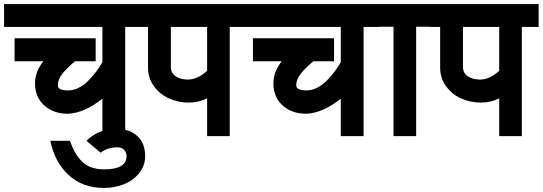

<svg xmlns="http://www.w3.org/2000/svg" viewBox="-30 -653 2682 949"><path d="M305.2 -90.8Q234.4 -90.8 188.7 -131.8Q143.1 -172.9 143.1 -241.2Q143.1 -297.9 184.1 -350.1H42V-463.9H442.9V-350.1H340.8Q300.3 -316.4 277.8 -288.1Q255.9 -260.3 255.9 -231Q255.9 -206.1 307.1 -206.1Q333.5 -206.1 360.1 -219.7Q386.7 -233.4 408.7 -256.3Q430.7 -279.3 446.5 -300.5Q462.4 -321.8 476.1 -345.2V-520H-9.8V-632.8H669.9V-520H588.9V20H476.1V-165Q386.2 -93.8 305.2 -90.8Z M595.7 118.2Q595.7 100.1 583.3 87.6Q570.8 75.2 552.7 75.2Q499 75.2 467.8 102.1L397.5 43Q456.5 -16.1 546.9 -16.1Q611.3 -16.1 649.4 20Q687.5 56.2 687.5 118.2Q687.5 166 657.7 202.9Q627.9 239.7 582 257.8Q536.1 275.9 483.9 275.9Q377.4 275.9 308.3 211.2Q239.3 146.5 218.8 43H315.4Q327.6 76.2 340.3 99.1Q353 122.1 372.6 142.8Q392.1 163.6 420.4 173.8Q448.7 184.1 485.8 184.1Q595.7 184.1 595.7 118.2Z M902.8 -146Q849.6 -146 804 -167Q758.3 -188 730 -228Q701.7 -268.1 701.7 -317.9V-520H649.9V-632.8H1188.5V-520H1105.5V20H993.7V-167Q952.1 -146 902.8 -146ZM814.5 -321.8Q814.5 -292 838.4 -275.9Q862.3 -259.8 898.4 -259.8Q947.3 -259.8 993.7 -303.2V-520H814.5Z M1483.4 -90.8Q1412.6 -90.8 1366.9 -131.8Q1321.3 -172.9 1321.3 -241.2Q1321.3 -297.9 1362.3 -350.1H1220.2V-463.9H1621.1V-350.1H1519Q1478.5 -316.4 1456.1 -288.1Q1434.1 -260.3 1434.1 -231Q1434.1 -206.1 1485.4 -206.1Q1511.7 -206.1 1538.3 -219.7Q1564.9 -233.4 1586.9 -256.3Q1608.9 -279.3 1624.8 -300.5Q1640.6 -321.8 1654.3 -345.2V-520H1168.5V-632.8H1848.1V-520H1767.1V20H1654.3V-165Q1564.5 -93.8 1483.4 -90.8Z M2113.8 -521H2026.9V20H1915V-521H1828.1V-632.8H2113.8Z M2346.7 -146Q2293.5 -146 2247.8 -167Q2202.1 -188 2173.8 -228Q2145.5 -268.1 2145.5 -317.9V-520H2093.8V-632.8H2632.3V-520H2549.3V20H2437.5V-167Q2396 -146 2346.7 -146ZM2258.3 -321.8Q2258.3 -292 2282.2 -275.9Q2306.2 -259.8 2342.3 -259.8Q2391.1 -259.8 2437.5 -303.2V-520H2258.3Z"/></svg>

Font: Miedinger*
Style: Bold
Weight: 700
Version: Version 001.000